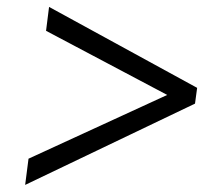

<svg xmlns="http://www.w3.org/2000/svg" viewBox="-20 -568 620 542"><path d="M530.5 -275.5 51 -46 60.5 -120 452 -300 110 -481 118.5 -548.5 536.5 -320Z"/></svg>

Font: Merriweather 96pt
Style: Bold Italic
Weight: 700
Italic angle: -7.8°
Version: Version 2.101